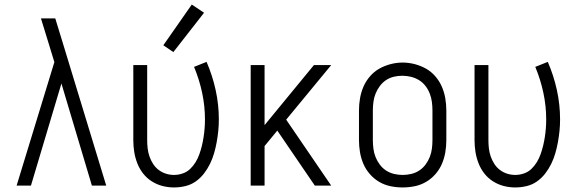

<svg xmlns="http://www.w3.org/2000/svg" viewBox="-20 -816 2540 844"><path d="M53 0 219 -543 193 -628Q185 -655 176.5 -681.5Q168 -708 160 -735H223L257 -624L447 0H384L250 -449L116 0Z M745 8Q719 8 694 1.5Q669 -5 647 -19Q625 -33 609 -53.5Q593 -74 583.5 -98.5Q574 -123 570 -148.5Q566 -174 566 -200V-530H627V-200Q627 -182 629 -164Q631 -146 637 -128.5Q643 -111 653 -95.5Q663 -80 677.5 -69Q692 -58 709.5 -52.5Q727 -47 745 -47Q764 -47 783 -53.5Q802 -60 816 -73.5Q830 -87 840 -103.5Q850 -120 856.5 -138.5Q863 -157 867.5 -175.5Q872 -194 875 -213.5Q878 -233 879.5 -252.5Q881 -272 881 -291Q881 -350 868.5 -408.5Q856 -467 833 -522L888 -544Q914 -484 928 -420Q942 -356 942 -291Q942 -265 939.5 -240.5Q937 -216 932.5 -191Q928 -166 921 -142Q914 -118 903 -95.5Q892 -73 876.5 -53Q861 -33 840.5 -18.5Q820 -4 795 2Q770 8 745 8ZM742 -587 698 -617 823 -796 877 -760Z M1082 0V-530H1143V-266L1360 -530H1436L1238 -290L1436 0H1364L1203 -236L1199 -242L1143 -174V0Z M1750 8Q1723 8 1696.5 2.5Q1670 -3 1647 -16.5Q1624 -30 1606 -50.5Q1588 -71 1577.5 -95.5Q1567 -120 1562.5 -146.5Q1558 -173 1558 -200V-330Q1558 -357 1562.5 -383.5Q1567 -410 1577.5 -434.5Q1588 -459 1606 -480Q1624 -501 1647 -514Q1670 -527 1696.5 -534Q1723 -541 1750 -541Q1777 -541 1803.5 -534Q1830 -527 1853 -514Q1876 -501 1894 -480Q1912 -459 1922.5 -434.5Q1933 -410 1937.5 -383.5Q1942 -357 1942 -330V-200Q1942 -173 1937.5 -146.5Q1933 -120 1922.5 -95.5Q1912 -71 1894 -50.5Q1876 -30 1853 -16.5Q1830 -3 1803.5 2.5Q1777 8 1750 8ZM1750 -47Q1769 -47 1788 -51.5Q1807 -56 1823 -66.5Q1839 -77 1850.5 -92.5Q1862 -108 1869 -125.5Q1876 -143 1878.5 -162Q1881 -181 1881 -200V-330Q1881 -349 1878.5 -368Q1876 -387 1869 -405Q1862 -423 1850 -438.5Q1838 -454 1821.5 -464Q1805 -474 1786 -478.5Q1767 -483 1748 -483Q1729 -483 1710.5 -478.5Q1692 -474 1676.5 -463.5Q1661 -453 1649.5 -437.5Q1638 -422 1631 -404.5Q1624 -387 1621.5 -368Q1619 -349 1619 -330V-200Q1619 -181 1621.5 -162Q1624 -143 1631 -125.5Q1638 -108 1649.5 -92.5Q1661 -77 1677 -66.5Q1693 -56 1712 -51.5Q1731 -47 1750 -47Z M2245 8Q2219 8 2194 1.5Q2169 -5 2147 -19Q2125 -33 2109 -53.5Q2093 -74 2083.5 -98.5Q2074 -123 2070 -148.5Q2066 -174 2066 -200V-530H2127V-200Q2127 -182 2129 -164Q2131 -146 2137 -128.5Q2143 -111 2153 -95.5Q2163 -80 2177.5 -69Q2192 -58 2209.5 -52.5Q2227 -47 2245 -47Q2264 -47 2283 -53.5Q2302 -60 2316 -73.5Q2330 -87 2340 -103.5Q2350 -120 2356.5 -138.5Q2363 -157 2367.5 -175.5Q2372 -194 2375 -213.5Q2378 -233 2379.5 -252.5Q2381 -272 2381 -291Q2381 -350 2368.5 -408.5Q2356 -467 2333 -522L2388 -544Q2414 -484 2428 -420Q2442 -356 2442 -291Q2442 -265 2439.5 -240.5Q2437 -216 2432.5 -191Q2428 -166 2421 -142Q2414 -118 2403 -95.5Q2392 -73 2376.5 -53Q2361 -33 2340.5 -18.5Q2320 -4 2295 2Q2270 8 2245 8Z"/></svg>

Font: Iosevka Term Light
Style: Regular
Weight: 300
Monospace: yes
Designer: Belleve Invis
Foundry: Belleve Invis
Version: Version 9.0.1; ttfautohint (v1.8.3)